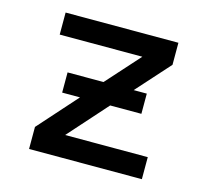

<svg xmlns="http://www.w3.org/2000/svg" viewBox="-82 -613 763 707"><g transform="rotate(15 300.0 -260.0)"><path d="M85 0V-84L217 -232H149V-309H286L400 -436H85V-520H515V-436L401 -309H451V-232H332L200 -84H515V0Z"/></g></svg>

Font: Iosevka Fixed Medium Extended
Style: Regular
Weight: 500
Width: 7
Monospace: yes
Designer: Belleve Invis
Foundry: Belleve Invis
Version: Version 24.1.1; ttfautohint (v1.8.4)